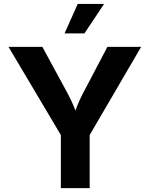

<svg xmlns="http://www.w3.org/2000/svg" viewBox="-20 -969 771 989"><path d="M293.5 0V-273.4L23.9 -727.5H198.2L321.3 -501Q335 -476.1 346.4 -451.9Q357.9 -427.7 368.7 -399.4Q378.9 -428.2 389.9 -452.4Q400.9 -476.6 414.1 -501L533.2 -727.5H707L441.9 -273.4V0ZM312.5 -796.9 380.4 -948.7H516.1L415 -796.9Z"/></svg>

Font: Inter
Style: Bold
Weight: 700
Designer: Rasmus Andersson
Foundry: rsms
Version: Version 4.001;git-9221beed3